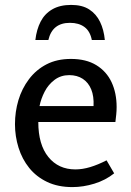

<svg xmlns="http://www.w3.org/2000/svg" viewBox="-20 -749 534 782"><path d="M269 -509Q331 -509 372.5 -483.5Q414 -458 434.5 -414Q455 -370 455 -313Q455 -298 453.5 -283Q452 -268 450 -252H136Q136 -160 177 -109.5Q218 -59 287 -59Q316 -59 347.5 -68.5Q379 -78 414 -96L445 -43Q410 -15 364.5 -1Q319 13 275 13Q216 13 172 -8Q128 -29 99 -65Q70 -101 55.5 -147.5Q41 -194 41 -243Q41 -294 55 -341Q69 -388 98 -426.5Q127 -465 169.5 -487Q212 -509 269 -509ZM262 -443Q228 -443 202.5 -424Q177 -405 162 -376Q147 -347 141 -317H361Q363 -357 351.5 -385Q340 -413 317 -428Q294 -443 262 -443ZM124 -586Q129 -629 145.5 -661Q162 -693 193 -711Q224 -729 270 -729Q315 -729 343.5 -710.5Q372 -692 387.5 -660Q403 -628 407 -586H354Q347 -622 324 -639Q301 -656 265 -656Q229 -656 207 -638.5Q185 -621 177 -586Z"/></svg>

Font: Rosario Medium
Style: Regular
Weight: 500
Version: Version 1.201